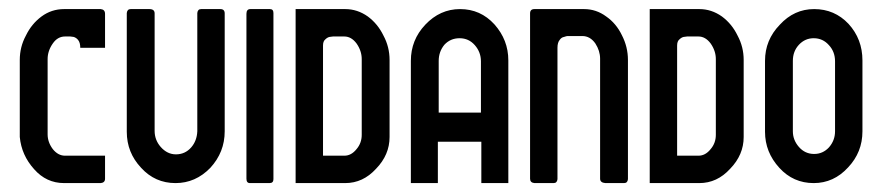

<svg xmlns="http://www.w3.org/2000/svg" viewBox="-20 -411 1981 431"><path d="M206.1 0Q215.8 -1 215.8 -9.8Q215.8 -27.3 215.8 -61.5Q193.4 -61.5 126 -61.5Q110.4 -61.5 98.6 -76.2Q86.9 -91.8 86.9 -109.4Q86.9 -166 86.9 -278.3Q86.9 -296.9 98.6 -313.5Q109.4 -329.1 126 -329.1Q129.9 -329.1 137.7 -329.1Q139.6 -329.1 145.5 -328.1Q151.4 -326.2 155.3 -321.3Q160.2 -315.4 160.2 -303.7Q178.7 -303.7 215.8 -303.7Q215.8 -322.3 215.8 -379.9Q215.8 -389.6 206.1 -390.6Q178.7 -390.6 124 -390.6Q95.7 -390.6 73.2 -374Q50.8 -357.4 38.1 -331.1Q24.4 -305.7 24.4 -276.4Q24.4 -218.8 24.4 -103.5Q28.3 -62.5 56.6 -31.2Q84 0 124 0Q151.4 0 206.1 0Z M374 0Q418.9 0 452.1 -34.2Q484.4 -69.3 484.4 -116.2Q484.4 -204.1 484.4 -380.9Q484.4 -390.6 474.6 -390.6Q460 -390.6 431.6 -390.6Q423.8 -390.6 422.9 -381.8Q422.9 -293 422.9 -116.2Q421.9 -94.7 409.2 -80.1Q395.5 -64.5 375 -64.5Q355.5 -64.5 340.8 -81.1Q327.1 -96.7 327.1 -117.2Q327.1 -205.1 327.1 -380.9Q327.1 -390.6 315.4 -390.6Q301.8 -390.6 273.4 -390.6Q265.6 -390.6 264.6 -381.8Q264.6 -293 264.6 -115.2Q264.6 -68.4 296.9 -34.2Q328.1 0 374 0Z M585 0Q593.8 0 593.8 -8.8Q593.8 -132.8 593.8 -381.8Q593.8 -390.6 585.9 -390.6Q571.3 -390.6 542 -390.6Q533.2 -390.6 533.2 -379.9Q533.2 -256.8 533.2 -9.8Q533.2 0 541 0Q555.7 0 585 0Z M754.9 0Q794.9 0 824.2 -32.2Q854.5 -63.5 854.5 -103.5Q854.5 -161.1 854.5 -276.4Q854.5 -305.7 840.8 -331.1Q828.1 -357.4 805.7 -374Q782.2 -390.6 754.9 -390.6Q717.8 -390.6 643.6 -390.6Q643.6 -293 643.6 0Q671.9 0 754.9 0ZM752.9 -61.5Q740.2 -61.5 705.1 -61.5Q705.1 -123 705.1 -308.6Q705.1 -318.4 710 -322.3Q714.8 -327.1 719.7 -328.1Q725.6 -329.1 727.5 -329.1Q735.4 -329.1 752.9 -329.1Q768.6 -329.1 780.3 -313.5Q792 -296.9 792 -278.3Q792 -221.7 792 -108.4Q792 -89.8 780.3 -76.2Q768.6 -61.5 752.9 -61.5Z M1121.1 0Q1121.1 -68.4 1121.1 -275.4Q1121.1 -321.3 1089.8 -356.4Q1058.6 -390.6 1012.7 -390.6Q967.8 -390.6 934.6 -355.5Q902.3 -321.3 902.3 -274.4Q902.3 -182.6 902.3 0Q918 0 962.9 0Q962.9 -23.4 962.9 -92.8Q987.3 -92.8 1060.5 -92.8Q1060.5 -70.3 1060.5 0Q1076.2 0 1121.1 0ZM1059.6 -158.2Q1036.1 -158.2 964.8 -158.2Q964.8 -187.5 964.8 -274.4Q964.8 -294.9 977.5 -310.5Q991.2 -325.2 1011.7 -325.2Q1032.2 -325.2 1045.9 -309.6Q1059.6 -293.9 1059.6 -273.4Q1059.6 -235.4 1059.6 -158.2Z M1380.9 0Q1388.7 0 1389.6 -8.8Q1389.6 -98.6 1389.6 -276.4Q1389.6 -305.7 1376 -332Q1363.3 -358.4 1340.8 -374Q1318.4 -390.6 1291 -390.6Q1253.9 -390.6 1179.7 -390.6Q1169.9 -390.6 1169.9 -380.9Q1169.9 -256.8 1169.9 -9.8Q1169.9 -1 1179.7 0Q1194.3 0 1222.7 0Q1230.5 0 1231.4 -8.8Q1231.4 -107.4 1231.4 -303.7Q1231.4 -315.4 1236.3 -321.3Q1240.2 -327.1 1246.1 -328.1Q1252 -330.1 1253.9 -330.1Q1265.6 -330.1 1287.1 -330.1Q1304.7 -330.1 1316.4 -313.5Q1327.1 -296.9 1327.1 -279.3Q1327.1 -189.5 1327.1 -9.8Q1327.1 -1 1338.9 0Q1352.5 0 1380.9 0Z M1549.8 0Q1589.8 0 1619.1 -32.2Q1649.4 -63.5 1649.4 -103.5Q1649.4 -161.1 1649.4 -276.4Q1649.4 -305.7 1635.7 -331.1Q1623 -357.4 1600.6 -374Q1577.1 -390.6 1549.8 -390.6Q1512.7 -390.6 1438.5 -390.6Q1438.5 -293 1438.5 0Q1466.8 0 1549.8 0ZM1547.9 -61.5Q1535.2 -61.5 1500 -61.5Q1500 -123 1500 -308.6Q1500 -318.4 1504.9 -322.3Q1509.8 -327.1 1514.6 -328.1Q1520.5 -329.1 1522.5 -329.1Q1530.3 -329.1 1547.9 -329.1Q1563.5 -329.1 1575.2 -313.5Q1586.9 -296.9 1586.9 -278.3Q1586.9 -221.7 1586.9 -108.4Q1586.9 -89.8 1575.2 -76.2Q1563.5 -61.5 1547.9 -61.5Z M1806.6 0Q1851.6 0 1883.8 -35.2Q1916 -69.3 1916 -116.2Q1916 -168.9 1916 -275.4Q1916 -323.2 1884.8 -357.4Q1853.5 -390.6 1807.6 -390.6Q1762.7 -390.6 1730.5 -355.5Q1697.3 -321.3 1697.3 -274.4Q1697.3 -221.7 1697.3 -115.2Q1697.3 -69.3 1729.5 -34.2Q1760.7 0 1806.6 0ZM1807.6 -65.4Q1787.1 -65.4 1773.4 -81.1Q1759.8 -96.7 1759.8 -116.2Q1759.8 -168.9 1759.8 -274.4Q1759.8 -295.9 1773.4 -310.5Q1787.1 -325.2 1806.6 -325.2Q1827.1 -325.2 1840.8 -309.6Q1854.5 -294.9 1854.5 -273.4Q1854.5 -220.7 1854.5 -116.2Q1854.5 -95.7 1840.8 -80.1Q1827.1 -65.4 1807.6 -65.4Z"/></svg>

Font: Lega 2020-21MOD
Style: Regular
Weight: 400
Designer: SIL Open Font License
Foundry: SIL Open Font License
Version: Version 1.00;July 1, 2020;FontCreator 13.0.0.2670 32-bit